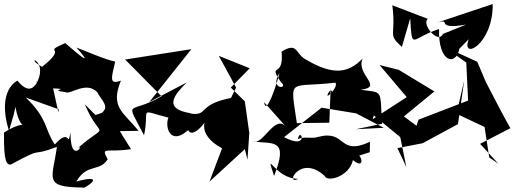

<svg xmlns="http://www.w3.org/2000/svg" viewBox="-29 -828 2532 945"><path d="M38 -262 47 -302C77 -133 144 -271 -9 -176C-12 -25 6 -17 24 -18C201 -114 108 -51 251 -105C230 52 180 94 382 95C369 111 516 21 347 65C400 -26 461 20 501 -44C465 -110 496 -75 616 -94C500 -272 521 -285 513 -182L653 -184C579 -276 512 -299 566 -431C507 -410 519 -443 538 -525C492 -533 388 -579 347 -594C347 -594 468 -462 292 -616C169 -562 315 -608 178 -499C76 -558 222 -539 145 -407C166 -488 147 -320 57 -431C56 -431 -47 -385 15 -184ZM441 -262 388 -315C470 -123 512 -239 351 -96C395 -132 317 -8 318 -177C302 -90 320 -207 241 -117C189 -191 210 -240 98 -348L260 -290C265 -230 233 -397 232 -393C329 -389 200 -387 295 -374C317 -361 395 -431 450 -374C466 -338 515 -304 471 -272Z M915 -270C762 -291 837 -369 890 -422L706 -326L913 -586L587 -535L766 -354C605 -260 583 -349 680 -162C709 -299 646 -288 800 -249C779 -201 814 -82 935 -227C866 -254 885 -73 1005 -263C980 -253 932 -169 1064 -98L1002 66L1176 -94L1189 -42L1198 -173L1176 -329L1107 -397L1200 -492L1048 -553L1133 -397L1108 -346C933 -311 1005 -254 900 -270Z M1791 -79 1792 -130C1633 -57 1679 -192 1536 -154C1504 -143 1469 -159 1437 -143C1449 -210 1498 -85 1369 -153L1554 -298L1724 -270L1860 -199L1723 -192L1852 -219C1839 -389 1862 -371 1745 -386C1864 -400 1720 -460 1756 -540C1687 -470 1615 -454 1480 -533C1422 -562 1439 -624 1357 -574C1370 -436 1286 -525 1354 -423C1397 -389 1293 -384 1347 -469C1335 -420 1281 -252 1271 -325L1377 -206C1322 -265 1266 -112 1216 -131C1320 -120 1392 -145 1320 38C1274 -105 1323 54 1439 52C1370 89 1447 -72 1568 37C1580 71 1690 42 1708 -40C1787 25 1739 -126 1693 -47ZM1656 -318 1598 -386 1592 -224 1432 -222C1399 -453 1387 -394 1622 -421C1640 -397 1554 -319 1593 -380Z M2266 -520 2275 -333 2031 -239 2021 -209 1959 -255 2109 -378 1934 -484 1839 -508 1973 -350 1805 -241 1811 -260 1941 -153 1971 -6 1927 -99 2051 -123 2225 -217 2256 -433 2218 -268 2356 -203 2379 -53 2424 -22 2334 -120 2483 -197C2441 -271 2403 -347 2363 -423L2320 -524L2152 -601ZM2151 -661C2129 -608 2043 -710 2077 -735L1902 -802C1922 -647 1875 -664 1949 -597L1990 -738C2000 -572 1994 -642 2132 -685C2127 -519 2215 -501 2232 -588L2278 -635C2238 -528 2399 -608 2396 -808L2117 -715C2204 -743 2101 -679 2265 -707Z"/></svg>

Font: Asimov Silicon
Style: Regular
Weight: 400
Designer: Google
Version: Version 2.000980; 2014